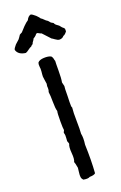

<svg xmlns="http://www.w3.org/2000/svg" viewBox="-192 -927 603 958"><g transform="rotate(-20 110.0 -448.0)"><path d="M246 -755V-742Q235 -727 226 -725Q218 -714 201 -714Q192 -715 180.5 -723.5Q169 -732 166 -733Q160 -740 147 -753.5Q134 -767 128 -774Q124 -775 121 -776.5Q118 -778 114.5 -780Q111 -782 108 -783Q102 -783 97 -775Q91 -769 81 -763Q80 -758 74.5 -751.5Q69 -745 68 -739Q62 -737 57 -730Q50 -728 39 -719.5Q28 -711 21 -709Q-18 -714 -26 -742Q-25 -747 -22.5 -751Q-20 -755 -16.5 -759Q-13 -763 -11 -766Q-7 -769 -0.5 -775.5Q6 -782 10 -785Q12 -788 17 -794.5Q22 -801 24 -805Q26 -806 30 -808.5Q34 -811 37 -812L60 -837Q76 -853 86 -859Q95 -878 109 -881Q117 -879 133 -865Q146 -852 150 -845Q155 -843 161.5 -836Q168 -829 171 -827Q181 -822 190 -809Q194 -806 202 -802Q204 -797 207 -793.5Q210 -790 216 -786Q222 -782 224 -780Q235 -765 243 -760Q243 -759 244.5 -757.5Q246 -756 246 -755ZM140 -27Q132 -19 109 -19Q98 -12 74 -17Q67 -24 65.5 -33.5Q64 -43 66.5 -60.5Q69 -78 69 -82Q64 -110 61 -115Q68 -128 65 -161.5Q62 -195 69 -209Q69 -213 66.5 -218Q64 -223 64 -225Q64 -230 65 -239Q66 -248 65.5 -255Q65 -262 63 -268Q62 -272 65 -276Q68 -280 68 -284Q66 -291 66 -328Q66 -374 69 -383Q64 -399 64 -433.5Q64 -468 61 -487Q66 -496 64 -517Q64 -519 65 -523.5Q66 -528 66 -529Q66 -534 62.5 -552.5Q59 -571 61 -581Q62 -585 62.5 -596Q63 -607 63 -610Q63 -612 62 -619Q61 -626 61.5 -632Q62 -638 64 -643Q73 -654 97 -655Q121 -656 134 -649Q141 -642 143 -627Q145 -623 145 -622Q144 -611 144 -570Q144 -529 140 -509Q141 -506 142.5 -498.5Q144 -491 145 -488Q143 -480 143 -436Q143 -433 142 -404.5Q141 -376 145 -375Q142 -349 143 -304Q144 -259 142 -236Q147 -213 142 -178Q145 -94 140 -27Z"/></g></svg>

Font: FuturaRenner
Style: Regular
Weight: 400
Designer: BSozoo
Foundry: BSozoo
Version: Version 1.001;PS 001.001;hotconv 1.0.70;makeotf.lib2.5.58329